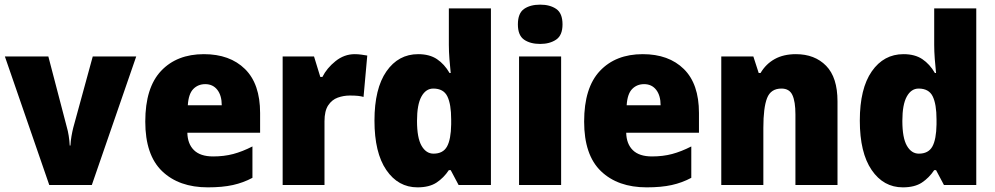

<svg xmlns="http://www.w3.org/2000/svg" viewBox="-20 -889 4280 826"><path d="M192 -93 1 -646H188L268 -340Q272 -327 275.5 -305.5Q279 -284 280 -263H283Q284 -283 287.5 -303Q291 -323 295 -339L379 -646H566L375 -93Z M857 -656Q969 -656 1034 -592Q1099 -528 1099 -403V-318H786Q787 -270 814.5 -243Q842 -216 897 -216Q944 -216 983.5 -226.5Q1023 -237 1066 -259V-124Q1027 -103 982 -93Q937 -83 874 -83Q750 -83 677.5 -152.5Q605 -222 605 -366Q605 -512 673 -584Q741 -656 857 -656ZM863 -527Q832 -527 811.5 -506Q791 -485 788 -436H934Q934 -478 915 -502.5Q896 -527 863 -527Z M1506 -656Q1520 -656 1534.5 -654Q1549 -652 1560 -650L1544 -472Q1534 -475 1520.5 -476.5Q1507 -478 1485 -478Q1458 -478 1433 -469Q1408 -460 1392 -436Q1376 -412 1376 -367V-93H1196V-646H1331L1358 -558H1367Q1386 -596 1423.5 -626Q1461 -656 1506 -656Z M1776 -83Q1693 -83 1642 -157.5Q1591 -232 1591 -370Q1591 -508 1642.5 -582Q1694 -656 1779 -656Q1828 -656 1860 -634.5Q1892 -613 1914 -575H1919Q1916 -602 1913.5 -635Q1911 -668 1911 -696V-853H2092V-93H1953L1919 -157H1911Q1889 -124 1858 -103.5Q1827 -83 1776 -83ZM1845 -228Q1886 -228 1903 -258.5Q1920 -289 1921 -354V-375Q1921 -441 1904.5 -474.5Q1888 -508 1844 -508Q1812 -508 1793 -473.5Q1774 -439 1774 -369Q1774 -296 1793.5 -262Q1813 -228 1845 -228Z M2304 -869Q2346 -869 2373 -850.5Q2400 -832 2400 -784Q2400 -737 2372.5 -718.5Q2345 -700 2304 -700Q2261 -700 2234.5 -718.5Q2208 -737 2208 -784Q2208 -832 2234.5 -850.5Q2261 -869 2304 -869ZM2394 -646V-93H2213V-646Z M2745 -656Q2857 -656 2922 -592Q2987 -528 2987 -403V-318H2674Q2675 -270 2702.5 -243Q2730 -216 2785 -216Q2832 -216 2871.5 -226.5Q2911 -237 2954 -259V-124Q2915 -103 2870 -93Q2825 -83 2762 -83Q2638 -83 2565.5 -152.5Q2493 -222 2493 -366Q2493 -512 2561 -584Q2629 -656 2745 -656ZM2751 -527Q2720 -527 2699.5 -506Q2679 -485 2676 -436H2822Q2822 -478 2803 -502.5Q2784 -527 2751 -527Z M3404 -656Q3485 -656 3534 -606Q3583 -556 3583 -453V-93H3402V-397Q3402 -452 3389 -480Q3376 -508 3342 -508Q3296 -508 3280 -467Q3264 -426 3264 -339V-93H3083V-646H3221L3244 -575H3252Q3275 -614 3313 -635Q3351 -656 3404 -656Z M3864 -83Q3781 -83 3730 -157.5Q3679 -232 3679 -370Q3679 -508 3730.5 -582Q3782 -656 3867 -656Q3916 -656 3948 -634.5Q3980 -613 4002 -575H4007Q4004 -602 4001.5 -635Q3999 -668 3999 -696V-853H4180V-93H4041L4007 -157H3999Q3977 -124 3946 -103.5Q3915 -83 3864 -83ZM3933 -228Q3974 -228 3991 -258.5Q4008 -289 4009 -354V-375Q4009 -441 3992.5 -474.5Q3976 -508 3932 -508Q3900 -508 3881 -473.5Q3862 -439 3862 -369Q3862 -296 3881.5 -262Q3901 -228 3933 -228Z"/></svg>

Font: Noto Sans Telugu UI SemiCondensed Black
Style: Regular
Weight: 900
Width: 4
Designer: Jelle Bosma - Monotype Design Team
Foundry: Monotype Imaging Inc.
Version: Version 2.005; ttfautohint (v1.8.4.7-5d5b)